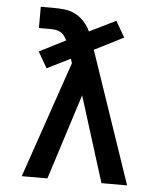

<svg xmlns="http://www.w3.org/2000/svg" viewBox="-53 -781 705 828"><g transform="rotate(5 300.0 -367.5)"><path d="M72 0 245 -504 239 -523 138 -473 98 -542 212 -600Q207 -610 200.5 -619Q194 -628 184.5 -633.5Q175 -639 164 -641Q153 -643 142 -643H90V-735H142Q167 -735 192 -732.5Q217 -730 239.5 -718.5Q262 -707 279 -688Q296 -669 306 -647L420 -703L460 -634L334 -570L528 0H417L301 -370L183 0Z"/></g></svg>

Font: Iosevka Slab Semibold Extended
Style: Regular
Weight: 600
Width: 7
Monospace: yes
Designer: Belleve Invis
Foundry: Belleve Invis
Version: Version 11.1.0; ttfautohint (v1.8.3)